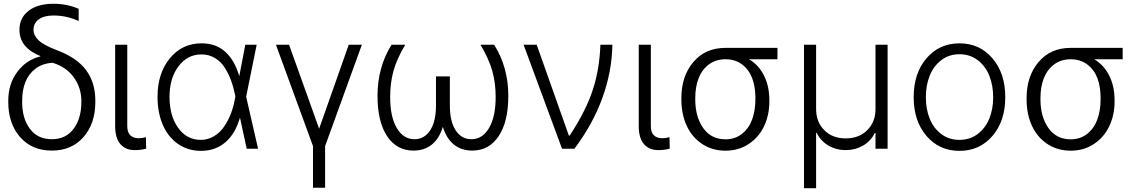

<svg xmlns="http://www.w3.org/2000/svg" viewBox="-20 -780 5965 1007"><path d="M82 -623.5Q82 -686.5 129.9 -723.4Q177.7 -760.3 261.2 -760.3Q331.1 -760.3 392.6 -733.9V-669.9Q328.1 -698.7 261.7 -698.7Q210.9 -698.7 183.3 -678.5Q155.8 -658.2 155.8 -623Q155.8 -593.8 182.6 -568.4Q209.5 -543 278.8 -516.6Q382.3 -478 431.2 -412.6Q480 -347.2 480 -252V-244.6Q480 -132.3 418 -61.3Q356 9.8 252 9.8Q147 9.8 85.2 -61.3Q23.4 -132.3 23.4 -244.6V-252.4Q23.4 -339.4 70.6 -402.8Q117.7 -466.3 191.4 -483.9V-486.3Q82 -530.3 82 -623.5ZM96.2 -252.4V-244.6Q96.2 -158.7 137 -104.2Q177.7 -49.8 252 -49.8Q325.2 -49.8 366 -104.5Q406.7 -159.2 406.7 -244.6V-252Q406.2 -320.3 366.7 -374.8Q327.1 -429.2 255.9 -450.7Q203.6 -447.8 167 -420.4Q130.4 -393.1 113.3 -350.1Q96.2 -307.1 96.2 -252.4Z M584 -545.4H647.5V-118.2Q647.5 -85 663.8 -70.1Q680.2 -55.2 705.1 -55.2Q729 -55.2 745.1 -61L746.6 -0.5Q720.7 7.3 685.5 7.3Q639.2 7.3 611.6 -23.9Q584 -55.2 584 -118.2Z M1032.7 11.2Q964.8 10.7 913.1 -25.4Q861.3 -61.5 833.7 -125.7Q806.2 -189.9 806.2 -272.5Q806.2 -395.5 870.8 -474.1Q935.5 -552.7 1036.6 -552.7Q1113.3 -552.7 1162.4 -507.6Q1211.4 -462.4 1234.9 -380.4L1266.6 -545.4H1326.2L1271 -272.9L1333.5 0H1273.9L1238.8 -162.1H1238.3Q1213.4 -76.7 1160.6 -32.5Q1107.9 11.7 1032.7 11.2ZM1214.4 -273.4 1212.4 -283.7Q1204.6 -323.7 1191.9 -358.2Q1179.2 -392.6 1158.9 -424.8Q1138.7 -457 1107.2 -475.8Q1075.7 -494.6 1036.6 -494.6Q962.9 -494.6 916 -432.1Q869.1 -369.6 869.1 -271.5Q869.1 -172.9 914.3 -109.6Q959.5 -46.4 1032.7 -46.4Q1069.3 -46.4 1100.6 -64.5Q1131.8 -82.5 1153.6 -113.5Q1175.3 -144.5 1189.9 -181.4Q1204.6 -218.3 1211.9 -260.3Z M1427.2 -545.4H1496.1L1653.8 -105L1809.1 -545.4H1877.9L1685.1 -13.7V204.6H1621.6V-13.7Z M2033.7 -545.4H2105.5Q2061 -471.2 2043.7 -408.2Q2026.4 -345.2 2026.4 -272.9Q2025.9 -168.9 2060.5 -109.4Q2095.2 -49.8 2153.8 -49.8Q2205.6 -49.8 2236.1 -96.4Q2266.6 -143.1 2266.6 -226.1V-379.4H2339.4V-226.1Q2339.4 -143.1 2369.9 -96.4Q2400.4 -49.8 2452.1 -49.8Q2510.7 -49.8 2545.4 -109.4Q2580.1 -168.9 2579.6 -272.9Q2579.6 -344.7 2562 -407.7Q2544.4 -470.7 2500 -545.4H2571.8Q2646 -427.2 2646 -276.9Q2646 -142.6 2595.7 -66.4Q2545.4 9.8 2457 9.8Q2399.4 9.8 2360.4 -22Q2321.3 -53.7 2302.7 -114.7Q2284.2 -53.7 2245.1 -22Q2206.1 9.8 2148.9 9.8Q2060.1 9.8 2010 -66.2Q1960 -142.1 1960 -276.9Q1960 -427.7 2033.7 -545.4Z M2927.7 0 2726.1 -545.4H2794.9L2963.4 -69.3H2968.3Q3053.7 -199.7 3089.4 -309.8Q3125 -419.9 3128.9 -545.4H3191.9Q3189.5 -404.8 3139.4 -266.6Q3089.4 -128.4 2992.7 0Z M3330.1 -545.4H3393.6V-118.2Q3393.6 -85 3409.9 -70.1Q3426.3 -55.2 3451.2 -55.2Q3475.1 -55.2 3491.2 -61L3492.7 -0.5Q3466.8 7.3 3431.6 7.3Q3385.3 7.3 3357.7 -23.9Q3330.1 -55.2 3330.1 -118.2Z M3553.7 -258.3V-266.1Q3553.7 -380.4 3616.5 -454.6Q3679.2 -528.8 3784.2 -528.8H4057.6V-469.2H3908.7Q3960 -438.5 3987.5 -382.8Q4015.1 -327.1 4015.1 -254.9V-247.6Q4015.1 -177.2 3987.8 -118.9Q3960.4 -60.5 3907.2 -25.1Q3854 10.3 3785.2 10.3Q3715.8 10.3 3662.6 -24.9Q3609.4 -60.1 3581.5 -120.8Q3553.7 -181.6 3553.7 -258.3ZM3626.5 -266.1V-258.3Q3626.5 -167.5 3668.2 -108.4Q3710 -49.3 3785.2 -49.3Q3835 -49.3 3871.1 -77.6Q3907.2 -106 3924.6 -152.8Q3941.9 -199.7 3941.9 -259.8V-268.1Q3941.9 -325.2 3925 -369.9Q3908.2 -414.6 3872.1 -441.9Q3835.9 -469.2 3785.2 -469.2Q3733.9 -469.2 3697.5 -441.7Q3661.1 -414.1 3643.8 -368.9Q3626.5 -323.7 3626.5 -266.1Z M4196.8 207V-545.4H4260.3V-208.5Q4260.3 -140.1 4303.2 -97.2Q4346.2 -54.2 4415.5 -54.2Q4485.4 -54.2 4528.6 -97.4Q4571.8 -140.6 4571.8 -208.5V-545.4H4635.3V0H4571.8V-82.5H4567.9Q4547.4 -40 4506.3 -16.4Q4465.3 7.3 4415.5 7.3Q4365.7 7.3 4325.2 -16.4Q4284.7 -40 4263.7 -82.5H4260.3V207Z M4772 -270Q4772 -395.5 4839.1 -474.1Q4906.2 -552.7 5012.2 -552.7Q5118.2 -552.7 5185.3 -474.1Q5252.4 -395.5 5252.4 -270Q5252.4 -145.5 5185.3 -67.1Q5118.2 11.2 5012.2 11.2Q4906.2 11.2 4839.1 -67.1Q4772 -145.5 4772 -270ZM4916.7 -77.1Q4957.5 -46.4 5012.2 -46.4Q5066.9 -46.4 5107.7 -77.1Q5148.4 -107.9 5168.7 -158Q5189 -208 5189 -270Q5189 -332 5168.9 -382.6Q5148.9 -433.1 5107.9 -464.4Q5066.9 -495.6 5012.2 -495.6Q4957.5 -495.6 4916.7 -464.4Q4876 -433.1 4856 -382.6Q4835.9 -332 4835.9 -270Q4835.9 -208 4856 -158Q4876 -107.9 4916.7 -77.1Z M5364.3 -258.3V-266.1Q5364.3 -380.4 5427 -454.6Q5489.7 -528.8 5594.7 -528.8H5868.2V-469.2H5719.2Q5770.5 -438.5 5798.1 -382.8Q5825.7 -327.1 5825.7 -254.9V-247.6Q5825.7 -177.2 5798.3 -118.9Q5771 -60.5 5717.8 -25.1Q5664.6 10.3 5595.7 10.3Q5526.4 10.3 5473.1 -24.9Q5419.9 -60.1 5392.1 -120.8Q5364.3 -181.6 5364.3 -258.3ZM5437 -266.1V-258.3Q5437 -167.5 5478.8 -108.4Q5520.5 -49.3 5595.7 -49.3Q5645.5 -49.3 5681.6 -77.6Q5717.8 -106 5735.1 -152.8Q5752.4 -199.7 5752.4 -259.8V-268.1Q5752.4 -325.2 5735.6 -369.9Q5718.8 -414.6 5682.6 -441.9Q5646.5 -469.2 5595.7 -469.2Q5544.4 -469.2 5508.1 -441.7Q5471.7 -414.1 5454.3 -368.9Q5437 -323.7 5437 -266.1Z"/></svg>

Font: Interop Light
Style: Regular
Weight: 300
Designer: Rasmus Andersson, Google, Jang Haemin
Foundry: jhaemin
Version: Version 1.007